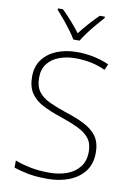

<svg xmlns="http://www.w3.org/2000/svg" viewBox="-102 -1011 748 1084"><g transform="rotate(10 272.0 -469.0)"><path d="M492 -182Q492 -118 459.5 -75.5Q427 -33 372 -11.5Q317 10 249 10Q182 10 136.5 1Q91 -8 55 -20V-61Q94 -46 143 -36Q192 -26 252 -26Q308 -26 353 -42.5Q398 -59 425 -93.5Q452 -128 452 -181Q452 -228 429.5 -257Q407 -286 364 -306.5Q321 -327 259 -348Q201 -367 156.5 -390Q112 -413 87.5 -449Q63 -485 63 -544Q63 -603 93.5 -643Q124 -683 175 -703.5Q226 -724 290 -724Q389 -724 474 -686L459 -652Q415 -672 372.5 -680Q330 -688 288 -688Q237 -688 195 -672.5Q153 -657 128 -625.5Q103 -594 103 -545Q103 -494 126 -464Q149 -434 189.5 -415.5Q230 -397 283 -379Q346 -359 393 -335.5Q440 -312 466 -276.5Q492 -241 492 -182ZM256 -790Q244 -811 223.5 -838.5Q203 -866 180.5 -893Q158 -920 140 -940V-948H169Q196 -922 224 -890Q252 -858 274 -829Q296 -858 324.5 -890Q353 -922 380 -948H409V-940Q391 -920 368 -893Q345 -866 324.5 -838.5Q304 -811 292 -790Z"/></g></svg>

Font: Noto Sans Lao Looped ExtraLight
Style: Regular
Weight: 200
Designer: Mark Frömberg, Ben Mitchell
Foundry: The Fontpad Ltd
Version: Version 1.002; ttfautohint (v1.8.4.7-5d5b)